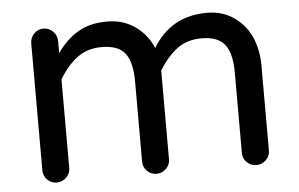

<svg xmlns="http://www.w3.org/2000/svg" viewBox="-43 -581 1005 646"><g transform="rotate(-5 459.5 -257.5)"><path d="M844.2 -328.1V-40Q844.2 -21.5 830.6 -8.3Q816.9 4.9 797.9 4.9Q779.3 4.9 766.1 -8.3Q752.9 -21.5 752.9 -40V-310.1Q752.9 -376.5 729.7 -406.2Q706.5 -436 650.9 -436Q603 -436 569.3 -411.4Q535.6 -386.7 506.8 -339.8V-40Q506.8 -21.5 493.2 -8.3Q479.5 4.9 460.9 4.9Q442.4 4.9 429.2 -8.3Q416 -21.5 416 -40V-310.1Q416 -376.5 392.8 -406.2Q369.6 -436 314 -436Q266.1 -436 232.4 -411.4Q198.7 -386.7 169.9 -339.8V-40Q169.9 -21.5 156.2 -8.3Q142.6 4.9 124 4.9Q105.5 4.9 92.3 -8.3Q79.1 -21.5 79.1 -40V-469.2Q79.1 -487.8 92.3 -501.5Q105.5 -515.1 124 -515.1Q142.6 -515.1 156.2 -501.5Q169.9 -487.8 169.9 -469.2V-428.2Q200.7 -472.2 240.7 -496.1Q280.8 -520 339.8 -520Q394 -520 434.6 -491Q475.1 -461.9 493.2 -417Q554.7 -520 676.8 -520Q730.5 -520 769.5 -491.7Q808.6 -463.4 826.4 -420.7Q844.2 -377.9 844.2 -328.1Z"/></g></svg>

Font: Aka-Acid-Varela
Style: Regular
Weight: 400
Designer: Joe Prince, Avraham Cornfeld, Cyberella
Foundry: Joe Prince, Avraham Cornfeld, Cyberella
Version: Version 2.000; ttfautohint (v1.5.33-1714) -l 8 -r 50 -G 200 